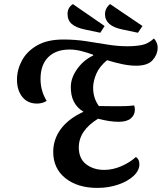

<svg xmlns="http://www.w3.org/2000/svg" viewBox="-20 -896 790 938"><path d="M161 -390Q115 -390 89 -422.5Q63 -455 63 -507Q63 -555 87 -600Q111 -645 161 -674Q211 -703 290 -703Q346 -703 399.5 -695Q453 -687 503.5 -678.5Q554 -670 602 -670Q641 -670 672.5 -676Q704 -682 732 -708Q741 -699 746 -686Q751 -673 750 -659Q749 -628 725 -601.5Q701 -575 645 -575Q615 -575 580 -582Q545 -589 503 -602Q465 -570 450.5 -535.5Q436 -501 435 -471Q434 -418 463 -378Q475 -378 502.5 -377.5Q530 -377 549 -377Q563 -377 588.5 -377.5Q614 -378 635 -381Q639 -373 639 -361Q639 -334 619 -317.5Q599 -301 561 -301Q537 -301 514 -304.5Q491 -308 459 -316Q365 -258 365 -176Q365 -121 401 -93.5Q437 -66 489 -66Q531 -66 572.5 -84Q614 -102 644 -129Q661 -118 661 -94Q661 -63 632.5 -36.5Q604 -10 557 6Q510 22 456 22Q359 22 299.5 -25.5Q240 -73 240 -154Q240 -215 277 -265.5Q314 -316 388 -350Q324 -388 326 -474Q327 -518 358.5 -561Q390 -604 436 -625L434 -629Q404 -640 375.5 -647Q347 -654 320 -654Q253 -654 215.5 -616.5Q178 -579 178 -510Q178 -452 208 -403Q187 -390 161 -390ZM654 -736 578 -752Q493 -769 493 -827Q493 -842 500 -855Q507 -868 518 -876L676 -769ZM470 -736 394 -752Q351 -761 330.5 -779Q310 -797 310 -828Q310 -859 336 -876L491 -769Z"/></svg>

Font: Sansita Swashed
Style: Regular
Weight: 400
Designer: Pablo Cosgaya
Foundry: Omnibus-Type
Version: Version 1.003; ttfautohint (v1.8.3)